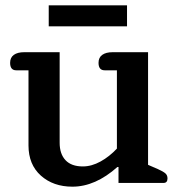

<svg xmlns="http://www.w3.org/2000/svg" viewBox="-20 -687 670 721"><path d="M163 -667H457V-588H163ZM87 -141V-423H41Q18 -423 18 -451Q18 -471 32 -481Q46 -491 71 -491H204V-151Q204 -109 226 -85.5Q248 -62 291 -62Q324 -62 357.5 -80.5Q391 -99 419 -129V-423H373Q350 -423 350 -451Q350 -471 364 -481Q378 -491 403 -491H536V-68L573 -52Q593 -43 601 -36Q609 -29 609 -17Q609 0 594 0H425V-60H421Q338 14 252 14Q180 14 133.5 -27.5Q87 -69 87 -141Z"/></svg>

Font: MaitreeSemiBold
Style: Regular
Weight: 600
Designer: CadsonDemak Team
Foundry: CadsonDemak
Version: Version 1.000